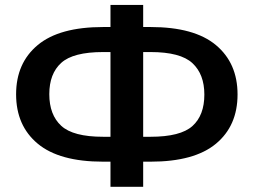

<svg xmlns="http://www.w3.org/2000/svg" viewBox="-20 -739 1015 768"><path d="M552.7 -719.2H421.9V-630.9H392.6Q217.3 -630.9 130.9 -558.8Q44.4 -486.8 44.4 -361.8Q44.4 -236.3 130.9 -164.3Q217.3 -92.3 392.6 -92.3H421.9V8.3H552.7V-92.3H582Q757.3 -92.3 843.8 -164.1Q930.2 -235.8 930.2 -361.3Q930.2 -486.3 843.8 -558.6Q757.3 -630.9 582 -630.9H552.7ZM582 -530.8Q702.1 -530.8 749.8 -486.3Q797.4 -441.9 797.4 -360.8Q797.4 -277.8 749.8 -234.9Q702.1 -191.9 582 -191.9H552.7V-530.8ZM392.6 -530.8H421.9V-191.9H392.6Q272.5 -191.9 224.9 -235.8Q177.2 -279.8 177.2 -362.3Q177.2 -444.3 224.9 -487.5Q272.5 -530.8 392.6 -530.8Z"/></svg>

Font: Roboto Flex
Style: wght 600 wdth 140 opsz 13.0 GRAD 0.00 slnt 0.00 XTRA 468 XOPQ 96 YOPQ 79 YTLC 514 YTUC 712 YTAS 750 YTDE -203.00 YTFI 738
Weight: 600
Width: 8
Designer: Berlow after Robertson
Foundry: Google
Version: Version 3.100